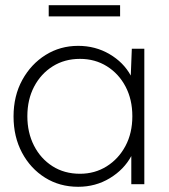

<svg xmlns="http://www.w3.org/2000/svg" viewBox="-20 -707 647 737"><path d="M280 10Q209 10 153 -25Q97 -60 64.5 -121Q32 -182 32 -260Q32 -339 65.5 -400Q99 -461 155 -496Q211 -531 280 -531Q346 -531 400 -499.5Q454 -468 482 -417L486 -520H534V0H484V-108Q456 -56 401.5 -23Q347 10 280 10ZM287 -40Q344 -40 389.5 -68.5Q435 -97 461.5 -146.5Q488 -196 488 -261Q488 -325 462 -374.5Q436 -424 390.5 -452.5Q345 -481 287 -481Q228 -481 182.5 -452.5Q137 -424 111 -374.5Q85 -325 85 -261Q85 -198 110.5 -148Q136 -98 181.5 -69Q227 -40 287 -40ZM167 -644V-687H441V-644Z"/></svg>

Font: Lexend ExtraLight
Style: Regular
Weight: 200
Designer: Bonnie Shaver-Troup, Thomas Jockin
Foundry: Lexend
Version: Version 1.007; ttfautohint (v1.8.3)